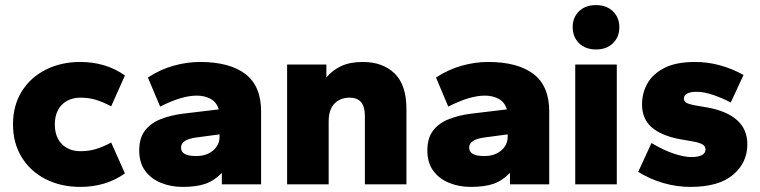

<svg xmlns="http://www.w3.org/2000/svg" viewBox="-20 -723 2982 753"><path d="M295 10Q219 10 159 -20.5Q99 -51 65 -106.5Q31 -162 31 -235Q31 -309 65 -364Q99 -419 159 -449.5Q219 -480 295 -480Q344 -480 388 -467Q432 -454 470 -427L416 -306Q382 -324 354.5 -332Q327 -340 295 -340Q266 -340 243 -327.5Q220 -315 207.5 -291.5Q195 -268 195 -235Q195 -202 207.5 -178.5Q220 -155 243 -142.5Q266 -130 295 -130Q327 -130 354.5 -138Q382 -146 416 -164L470 -43Q432 -16 388 -3Q344 10 295 10Z M696 10Q650 10 611 -6Q572 -22 549 -53.5Q526 -85 526 -133Q526 -182 549 -211.5Q572 -241 611 -256Q650 -271 696 -277L838 -294Q829 -323 805.5 -335.5Q782 -348 752 -348Q723 -348 688.5 -338Q654 -328 608 -305L560 -419Q609 -451 661.5 -465.5Q714 -480 764 -480Q880 -480 942 -433Q1004 -386 1004 -286V0H850V-45Q820 -14 785 -2Q750 10 696 10ZM750 -111Q777 -111 797.5 -121Q818 -131 829.5 -148Q841 -165 841 -185V-196L751 -184Q720 -180 705 -170Q690 -160 690 -144Q690 -127 705 -119Q720 -111 750 -111Z M1106 0V-470H1260V-419Q1283 -447 1317.5 -463.5Q1352 -480 1403 -480Q1481 -480 1527.5 -435Q1574 -390 1574 -295V0H1411V-269Q1411 -305 1396 -322.5Q1381 -340 1351 -340Q1315 -340 1292 -317Q1269 -294 1269 -246V0Z M1826 10Q1780 10 1741 -6Q1702 -22 1679 -53.5Q1656 -85 1656 -133Q1656 -182 1679 -211.5Q1702 -241 1741 -256Q1780 -271 1826 -277L1968 -294Q1959 -323 1935.5 -335.5Q1912 -348 1882 -348Q1853 -348 1818.5 -338Q1784 -328 1738 -305L1690 -419Q1739 -451 1791.5 -465.5Q1844 -480 1894 -480Q2010 -480 2072 -433Q2134 -386 2134 -286V0H1980V-45Q1950 -14 1915 -2Q1880 10 1826 10ZM1880 -111Q1907 -111 1927.5 -121Q1948 -131 1959.5 -148Q1971 -165 1971 -185V-196L1881 -184Q1850 -180 1835 -170Q1820 -160 1820 -144Q1820 -127 1835 -119Q1850 -111 1880 -111Z M2236 0V-470H2399V0ZM2318 -529Q2276 -529 2251 -553.5Q2226 -578 2226 -617Q2226 -655 2251 -679Q2276 -703 2317 -703Q2359 -703 2384 -678.5Q2409 -654 2409 -616Q2409 -578 2384 -553.5Q2359 -529 2318 -529Z M2688 10Q2634 10 2582 -5Q2530 -20 2483 -49L2535 -162Q2584 -133 2624 -120Q2664 -107 2691 -107Q2718 -107 2732.5 -114.5Q2747 -122 2747 -137Q2747 -149 2736 -156Q2725 -163 2699 -168L2647 -177Q2573 -191 2535.5 -224Q2498 -257 2498 -313Q2498 -359 2519.5 -396.5Q2541 -434 2586.5 -457Q2632 -480 2706 -480Q2757 -480 2805 -466.5Q2853 -453 2896 -429L2846 -321Q2814 -338 2777.5 -350.5Q2741 -363 2712 -363Q2688 -363 2675 -356Q2662 -349 2662 -336Q2662 -327 2670.5 -321Q2679 -315 2705 -310L2757 -301Q2832 -287 2871.5 -251Q2911 -215 2911 -157Q2911 -85 2855 -37.5Q2799 10 2688 10Z"/></svg>

Font: Gantari ExtraBold
Style: Regular
Weight: 800
Version: Version 1.000